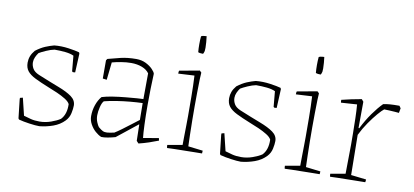

<svg xmlns="http://www.w3.org/2000/svg" viewBox="-64 -863 2328 1080"><g transform="rotate(10 1100.0 -323.0)"><path d="M201 8Q179 8 143.5 3Q108 -2 82 -9L78 -15L66 -121V-130L82 -134L106 -35Q126 -29 147 -23.5Q168 -18 197 -18Q230 -18 262.5 -29.5Q295 -41 314 -54Q344 -85 342 -143Q335 -157 314 -170Q293 -183 266 -195Q239 -207 215 -216Q165 -236 134 -251.5Q103 -267 88.5 -285.5Q74 -304 74 -333Q74 -352 80.5 -369.5Q87 -387 102 -405Q131 -427 156.5 -437.5Q182 -448 205 -454Q245 -458 287 -452Q329 -446 349 -440L352 -433L347 -325L334 -324L329 -328L321 -416Q302 -425 273.5 -428Q245 -431 211 -431Q190 -427 164 -415.5Q138 -404 125 -396Q116 -384 109.5 -369.5Q103 -355 103 -340Q103 -321 113 -304Q123 -287 149 -276Q217 -248 267 -229Q317 -210 344.5 -190Q372 -170 372 -140Q372 -122 366.5 -96Q361 -70 342 -50Q316 -23 278.5 -9.5Q241 4 201 8Z M634 -6Q613 0 591 4Q569 8 554 7Q537 0 519.5 -15.5Q502 -31 490 -53Q478 -75 478 -99Q478 -132 488.5 -162.5Q499 -193 517 -214Q542 -222 578 -227.5Q614 -233 650.5 -236.5Q687 -240 714.5 -242Q742 -244 751 -244L752 -391Q738 -411 710.5 -421.5Q683 -432 649 -432Q621 -432 591.5 -427Q562 -422 540 -416L529 -315L506 -318V-422L512 -431Q544 -440 584 -449.5Q624 -459 673 -459Q704 -459 728 -447Q752 -435 767 -419.5Q782 -404 784 -394Q782 -357 781 -308Q780 -259 780 -215Q780 -155 782 -104Q784 -53 787 -28L875 -43L878 -29Q853 -19 824.5 -9.5Q796 0 767 7L755 -6L753 -98L752 -100Q721 -75 687.5 -48.5Q654 -22 634 -6ZM532 -45Q547 -32 557.5 -27Q568 -22 582.5 -23Q597 -24 623 -30Q638 -39 662.5 -57Q687 -75 711.5 -94Q736 -113 752 -125L751 -221Q719 -220 680.5 -216.5Q642 -213 603.5 -207Q565 -201 534 -193Q524 -183 517.5 -156.5Q511 -130 511 -109Q511 -88 518.5 -70Q526 -52 532 -45Z M930 4Q928 -2 928 -13L1013 -28Q1013 -47 1013.5 -78Q1014 -109 1014.5 -141Q1015 -173 1015 -193Q1015 -239 1014.5 -303Q1014 -367 1011 -424L919 -419Q919 -430 921 -436L1036 -457L1046 -447L1044 -410Q1043 -375 1042.5 -331.5Q1042 -288 1042 -254Q1042 -216 1042.5 -174Q1043 -132 1044 -93Q1045 -54 1046 -26L1130 -16Q1130 -13 1129.5 -8.5Q1129 -4 1129 0Q1115 0 1088.5 0.5Q1062 1 1031 1.5Q1000 2 972.5 2.5Q945 3 930 4ZM1009 -557Q1007 -577 1007 -602Q1007 -627 1009 -648Q1015 -652 1027 -653Q1033 -654 1040 -654Q1042 -639 1043.5 -621Q1045 -603 1045 -589Q1045 -575 1044 -570Q1044 -568 1041 -560.5Q1038 -553 1037 -553Q1033 -553 1024.5 -553.5Q1016 -554 1009 -557Z M1352 8Q1330 8 1294.5 3Q1259 -2 1233 -9L1229 -15L1217 -121V-130L1233 -134L1257 -35Q1277 -29 1298 -23.5Q1319 -18 1348 -18Q1381 -18 1413.5 -29.5Q1446 -41 1465 -54Q1495 -85 1493 -143Q1486 -157 1465 -170Q1444 -183 1417 -195Q1390 -207 1366 -216Q1316 -236 1285 -251.5Q1254 -267 1239.5 -285.5Q1225 -304 1225 -333Q1225 -352 1231.5 -369.5Q1238 -387 1253 -405Q1282 -427 1307.5 -437.5Q1333 -448 1356 -454Q1396 -458 1438 -452Q1480 -446 1500 -440L1503 -433L1498 -325L1485 -324L1480 -328L1472 -416Q1453 -425 1424.5 -428Q1396 -431 1362 -431Q1341 -427 1315 -415.5Q1289 -404 1276 -396Q1267 -384 1260.5 -369.5Q1254 -355 1254 -340Q1254 -321 1264 -304Q1274 -287 1300 -276Q1368 -248 1418 -229Q1468 -210 1495.5 -190Q1523 -170 1523 -140Q1523 -122 1517.5 -96Q1512 -70 1493 -50Q1467 -23 1429.5 -9.5Q1392 4 1352 8Z M1602 4Q1600 -2 1600 -13L1685 -28Q1685 -47 1685.5 -78Q1686 -109 1686.5 -141Q1687 -173 1687 -193Q1687 -239 1686.5 -303Q1686 -367 1683 -424L1591 -419Q1591 -430 1593 -436L1708 -457L1718 -447L1716 -410Q1715 -375 1714.5 -331.5Q1714 -288 1714 -254Q1714 -216 1714.5 -174Q1715 -132 1716 -93Q1717 -54 1718 -26L1802 -16Q1802 -13 1801.5 -8.5Q1801 -4 1801 0Q1787 0 1760.5 0.5Q1734 1 1703 1.5Q1672 2 1644.5 2.5Q1617 3 1602 4ZM1681 -557Q1679 -577 1679 -602Q1679 -627 1681 -648Q1687 -652 1699 -653Q1705 -654 1712 -654Q1714 -639 1715.5 -621Q1717 -603 1717 -589Q1717 -575 1716 -570Q1716 -568 1713 -560.5Q1710 -553 1709 -553Q1705 -553 1696.5 -553.5Q1688 -554 1681 -557Z M1861 4Q1859 -2 1859 -13L1944 -28Q1944 -69 1945 -111Q1946 -153 1946 -194Q1946 -224 1945.5 -264Q1945 -304 1944 -345.5Q1943 -387 1940 -423L1849 -417Q1847 -426 1848 -433Q1875 -440 1904 -446Q1933 -452 1961 -457L1972 -444L1971 -294L1975 -293Q2000 -343 2028.5 -383Q2057 -423 2084 -450Q2102 -454 2122.5 -455.5Q2143 -457 2176 -457L2185 -444L2182 -428L2180 -417Q2173 -418 2157 -419Q2141 -420 2123.5 -421Q2106 -422 2095 -422Q2083 -413 2061.5 -388Q2040 -363 2016 -328.5Q1992 -294 1973 -255L1976 -26L2063 -16Q2063 -7 2061 0Q2048 0 2021 0.5Q1994 1 1962.5 1.5Q1931 2 1903.5 2.5Q1876 3 1861 4Z"/></g></svg>

Font: Labrada ExtraLight
Style: Regular
Weight: 200
Designer: Mercedes Jáuregui
Foundry: Omnibus-Type Team
Version: Version 1.000; ttfautohint (v1.8.4.7-5d5b)